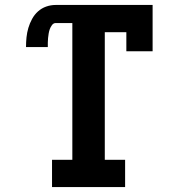

<svg xmlns="http://www.w3.org/2000/svg" viewBox="-20 -755 715 775"><path d="M190 0V-110H272V-662H205Q196 -662 190 -654Q184 -646 181 -637.5Q178 -629 176.5 -620Q175 -611 174 -601.5Q173 -592 173 -583Q173 -574 173 -565H85Q85 -585 87 -604.5Q89 -624 94.5 -642.5Q100 -661 109.5 -678.5Q119 -696 133.5 -709Q148 -722 166.5 -728.5Q185 -735 205 -735H596V-548H490V-625H403V-110H485V0Z"/></svg>

Font: Iosevka Etoile Extrabold
Style: Regular
Weight: 800
Designer: Belleve Invis
Foundry: Belleve Invis
Version: Version 22.1.2; ttfautohint (v1.8.4)